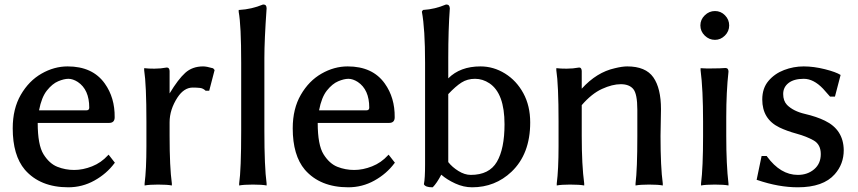

<svg xmlns="http://www.w3.org/2000/svg" viewBox="-20 -794 3724 833"><path d="M35.2 -237.3Q35.2 -322.3 70.3 -382.8Q105.5 -443.4 160.2 -474.6Q214.8 -505.9 273.4 -505.9Q381.8 -505.9 434.6 -431.6Q478.5 -370.1 477.5 -285.2Q477.5 -260.7 453.1 -260.7H143.6Q143.6 -165 168.9 -124.5Q194.3 -84 229 -70.3Q263.7 -56.6 301.8 -56.6Q339.8 -56.6 379.4 -72.3Q418.9 -87.9 448.2 -120.1L451.2 -123L478.5 -87.9L476.6 -85.9Q442.4 -40 389.6 -10.7Q336.9 18.6 276.4 18.6Q154.3 18.6 87.9 -57.6Q35.2 -120.1 35.2 -237.3ZM149.4 -315.4H355.5Q367.2 -315.4 367.2 -327.1Q367.2 -405.3 317.4 -438.5Q295.9 -452.1 276.9 -452.1Q257.8 -452.1 232.4 -441.4Q207 -430.7 183.6 -401.4Q160.2 -372.1 149.4 -315.4Z M605.5 -489.3V-498H609.4Q623 -496.1 649.9 -496.1Q676.8 -496.1 703.1 -501H704.1Q714.8 -501 715.8 -486.3V-388.7Q752.9 -450.2 783.7 -478Q814.5 -505.9 861.3 -505.9Q876 -505.9 903.3 -498H904.3L911.1 -490.2L887.7 -400.4H872.1Q861.3 -411.1 847.2 -412.6Q833 -414.1 816.4 -414.1Q778.3 -414.1 750 -371.1Q715.8 -318.4 715.8 -263.7V-204.1Q715.8 -69.3 725.6 2V10.7Q706.1 6.8 666 6.8Q627.9 6.8 607.4 10.7V2Q615.2 -58.6 615.2 -160.2V-266.6Q615.2 -426.8 605.5 -489.3Z M1015.6 -742.2V-751H1019.5Q1071.3 -753.9 1121.1 -774.4H1123Q1136.7 -774.4 1136.7 -757.8Q1127 -620.1 1127 -542V-226.6Q1127 -69.3 1136.7 2V10.7Q1117.2 6.8 1077.1 6.8Q1038.1 6.8 1017.6 10.7V2Q1026.4 -57.6 1026.4 -226.6V-521.5Q1026.4 -685.5 1015.6 -742.2Z M1250 -237.3Q1250 -322.3 1285.2 -382.8Q1320.3 -443.4 1375 -474.6Q1429.7 -505.9 1488.3 -505.9Q1596.7 -505.9 1649.4 -431.6Q1693.4 -370.1 1692.4 -285.2Q1692.4 -260.7 1668 -260.7H1358.4Q1358.4 -165 1383.8 -124.5Q1409.2 -84 1443.8 -70.3Q1478.5 -56.6 1516.6 -56.6Q1554.7 -56.6 1594.2 -72.3Q1633.8 -87.9 1663.1 -120.1L1666 -123L1693.4 -87.9L1691.4 -85.9Q1657.2 -40 1604.5 -10.7Q1551.8 18.6 1491.2 18.6Q1369.1 18.6 1302.7 -57.6Q1250 -120.1 1250 -237.3ZM1364.3 -315.4H1570.3Q1582 -315.4 1582 -327.1Q1582 -405.3 1532.2 -438.5Q1510.7 -452.1 1491.7 -452.1Q1472.7 -452.1 1447.3 -441.4Q1421.9 -430.7 1398.4 -401.4Q1375 -372.1 1364.3 -315.4Z M1810.5 -742.2V-744.1L1815.4 -751H1817.4Q1866.2 -753.9 1915 -774.4H1917Q1930.7 -774.4 1931.6 -757.8Q1924.8 -667 1924.8 -542V-454.1Q1976.6 -505.9 2064.5 -505.9Q2121.1 -505.9 2170.9 -475.1Q2220.7 -444.3 2250.5 -389.6Q2280.3 -335 2280.3 -262.7Q2280.3 -126 2199.2 -48.8Q2127.9 18.6 2028.3 18.6Q1991.2 18.6 1955.1 2Q1918.9 -14.6 1894.5 -36.1Q1875 1 1857.4 18.6H1855.5Q1826.2 18.6 1819.3 5.9V3.9Q1824.2 -19.5 1824.2 -81.1V-521.5Q1824.2 -668.9 1810.5 -742.2ZM1924.8 -90.8Q1941.4 -69.3 1968.8 -52.2Q1996.1 -35.2 2022.5 -35.2Q2102.5 -35.2 2135.7 -91.8Q2168.9 -148.4 2168.9 -254.9Q2168.9 -388.7 2103.5 -432.6Q2074.2 -452.1 2041 -452.1Q2007.8 -452.1 1982.4 -436Q1957 -419.9 1924.8 -385.7Z M2393.6 -489.3V-498H2397.5Q2411.1 -496.1 2438.5 -496.1Q2465.8 -496.1 2492.2 -501H2493.2Q2502.9 -501 2503.9 -486.3V-409.2Q2568.4 -480.5 2647.5 -498Q2679.7 -505.9 2701.2 -505.9Q2781.2 -505.9 2814.5 -458.5Q2847.7 -411.1 2847.7 -320.3L2845.7 -204.1Q2845.7 -69.3 2855.5 2V10.7Q2835.9 6.8 2795.9 6.8Q2757.8 6.8 2737.3 10.7V2Q2745.1 -59.6 2745.1 -204.1V-317.4Q2745.1 -386.7 2727.5 -407.7Q2710 -428.7 2673.3 -428.7Q2636.7 -428.7 2591.8 -408.2Q2546.9 -387.7 2503.9 -337.9V-204.1Q2503.9 -77.1 2514.6 2V10.7Q2495.1 6.8 2453.1 6.8Q2415 6.8 2395.5 10.7V2Q2403.3 -58.6 2403.3 -160.2V-266.6Q2403.3 -426.8 2393.6 -489.3Z M3018.6 -683.6Q3018.6 -709 3037.6 -727.5Q3056.6 -746.1 3082 -746.1Q3107.4 -746.1 3125.5 -727.5Q3143.6 -709 3143.6 -683.6Q3143.6 -658.2 3125 -639.6Q3106.4 -621.1 3082 -621.1Q3056.6 -621.1 3037.6 -639.6Q3018.6 -658.2 3018.6 -683.6ZM3019.5 -489.3V-498H3023.4Q3031.2 -497.1 3043 -497.1H3068.4Q3106.4 -497.1 3127 -499Q3140.6 -499 3140.6 -483.4Q3130.9 -395.5 3130.9 -286.1V-204.1Q3130.9 -79.1 3140.6 2.9V10.7Q3121.1 6.8 3081.1 6.8Q3042 6.8 3021.5 10.7V2Q3030.3 -67.4 3030.3 -204.1V-266.6Q3030.3 -407.2 3019.5 -489.3Z M3262.7 -13.7 3284.2 -117.2H3306.6L3307.6 -115.2Q3366.2 -35.2 3441.4 -35.2Q3483.4 -35.2 3512.2 -59.6Q3541 -84 3541 -125.5Q3541 -167 3510.3 -184.6Q3479.5 -202.1 3436.5 -213.9Q3393.6 -225.6 3361.3 -241.2Q3287.1 -277.3 3287.1 -362.3Q3287.1 -411.1 3314 -442.9Q3340.8 -474.6 3381.8 -490.2Q3422.9 -505.9 3466.8 -505.9Q3510.7 -505.9 3559.1 -493.7Q3607.4 -481.4 3627 -468.8L3602.5 -375H3581.1L3550.8 -409.2Q3509.8 -452.1 3467.3 -452.1Q3424.8 -452.1 3401.4 -434.1Q3377.9 -416 3377.9 -386.2Q3377.9 -356.4 3394.5 -338.9Q3421.9 -311.5 3472.2 -299.8Q3522.5 -288.1 3558.6 -270.5Q3639.6 -231.4 3640.6 -142.6Q3640.6 -82 3601.6 -38.1Q3551.8 18.6 3441.4 18.6Q3358.4 18.6 3266.6 -12.7Z"/></svg>

Font: GenEi LateMin v2
Style: Medium
Weight: 500
Designer: o_tamon (Modified)
Foundry: o_tamon / Adobe Systems Incorporated / FONT 910 / Philipp H. Poll
Version: Version 2.1;Original Version 1.004